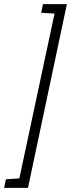

<svg xmlns="http://www.w3.org/2000/svg" viewBox="-85 -763 345 933"><path d="M-65 150 -56 108 9 104 180 -697 115 -701 124 -743H240L51 150Z"/></svg>

Font: Saira ExtraCondensed Light
Style: Italic
Weight: 300
Width: 2
Italic angle: -12°
Designer: Hector Gatti with collaboration of the Omnibus-Type team
Foundry: Omnibus-Type
Version: Version 1.101